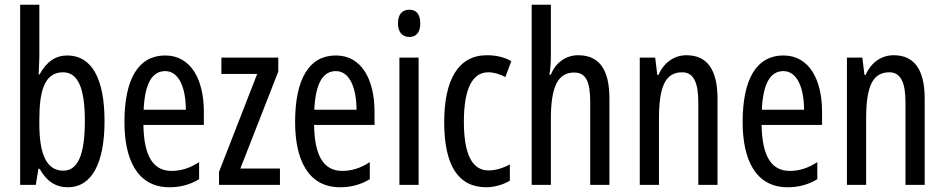

<svg xmlns="http://www.w3.org/2000/svg" viewBox="-20 -780 3984 810"><path d="M146 -543V-760H65V0H131L142 -68H147C177 -14 216 10 267 10C366 10 421 -90 421 -269C421 -450 366 -546 264 -546C215 -546 176 -520 147 -466H143C144 -496 146 -522 146 -543ZM246 -475C310 -475 338 -406 338 -270C338 -126 308 -60 247 -60C179 -60 146 -124 146 -257V-276C146 -390 165 -475 246 -475Z M677 -546C564 -546 505 -447 505 -265C505 -109 558 10 695 10C741 10 782 -1 820 -24V-96C780 -70 743 -59 704 -59C625 -59 587 -123 585 -253H840V-309C840 -442 787 -546 677 -546ZM677 -480C737 -480 764 -405 764 -317H586C591 -428 622 -480 677 -480Z M1161 0V-69H994L1154 -478V-537H914V-468H1065L904 -55V0Z M1397 -546C1284 -546 1225 -447 1225 -265C1225 -109 1278 10 1415 10C1461 10 1502 -1 1540 -24V-96C1500 -70 1463 -59 1424 -59C1345 -59 1307 -123 1305 -253H1560V-309C1560 -442 1507 -546 1397 -546ZM1397 -480C1457 -480 1484 -405 1484 -317H1306C1311 -428 1342 -480 1397 -480Z M1707 -739C1676 -739 1659 -719 1659 -681C1659 -645 1677 -624 1707 -624C1737 -624 1753 -645 1753 -681C1753 -718 1738 -739 1707 -739ZM1746 -537H1665V0H1746Z M2032 10C2062 10 2103 0 2131 -18V-86C2100 -70 2070 -61 2041 -61C1972 -61 1937 -129 1937 -266C1937 -404 1972 -475 2040 -475C2063 -475 2087 -468 2112 -455L2137 -522C2109 -538 2076 -547 2034 -547C1912 -547 1854 -441 1854 -265C1854 -82 1913 10 2032 10Z M2304 -545V-760H2223V0H2304V-279C2304 -413 2333 -474 2402 -474C2451 -474 2470 -438 2470 -348V0H2551V-364C2551 -483 2511 -547 2419 -547C2369 -547 2324 -517 2304 -465H2298C2302 -489 2304 -516 2304 -545Z M2876 -547C2825 -547 2781 -517 2758 -464H2753L2744 -537H2679V0H2760V-279C2760 -417 2788 -475 2858 -475C2906 -475 2926 -432 2926 -348V0H3007V-364C3007 -488 2962 -547 2876 -547Z M3285 -546C3172 -546 3113 -447 3113 -265C3113 -109 3166 10 3303 10C3349 10 3390 -1 3428 -24V-96C3388 -70 3351 -59 3312 -59C3233 -59 3195 -123 3193 -253H3448V-309C3448 -442 3395 -546 3285 -546ZM3285 -480C3345 -480 3372 -405 3372 -317H3194C3199 -428 3230 -480 3285 -480Z M3750 -547C3699 -547 3655 -517 3632 -464H3627L3618 -537H3553V0H3634V-279C3634 -417 3662 -475 3732 -475C3780 -475 3800 -432 3800 -348V0H3881V-364C3881 -488 3836 -547 3750 -547Z"/></svg>

Font: Noto Sans Arabic ExtCond
Style: Regular
Weight: 400
Width: 2
Designer: Monotype Design Team, Nadine Chahine, Nizar Qandah and Khaled Hosny
Foundry: Monotype Imaging Inc.
Version: Version 2.012